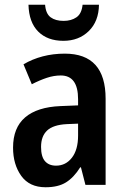

<svg xmlns="http://www.w3.org/2000/svg" viewBox="-20 -779 528 809"><path d="M253 -553Q425 -553 425 -363V0H340L321 -74H318Q291 -31 258 -10.5Q225 10 172 10Q104 10 69.5 -38Q35 -86 35 -157Q35 -241 86 -284.5Q137 -328 235 -332L309 -335V-361Q309 -461 236 -461Q207 -461 177 -451Q147 -441 114 -424L79 -508Q116 -530 160 -541.5Q204 -553 253 -553ZM261 -256Q204 -253 178.5 -229Q153 -205 153 -160Q153 -119 169.5 -100Q186 -81 216 -81Q257 -81 283 -114.5Q309 -148 309 -208V-258ZM397 -759Q396 -689 354 -648Q312 -607 247 -607Q180 -607 141 -646Q102 -685 100 -759H170Q173 -721 193.5 -706Q214 -691 248 -691Q280 -691 302 -706Q324 -721 328 -759Z"/></svg>

Font: Noto Sans Condensed SemiBold
Style: Regular
Weight: 600
Width: 3
Designer: Monotype Design Team
Foundry: Monotype Imaging Inc.
Version: Version 2.013; ttfautohint (v1.8.4.7-5d5b)